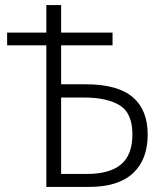

<svg xmlns="http://www.w3.org/2000/svg" viewBox="-20 -734 640 754"><path d="M162 0V-556H8V-606H162V-714H220V-606H422V-556H220V-403H317Q441 -403 500.5 -353Q560 -303 560 -206Q560 -107 502 -53.5Q444 0 330 0ZM322 -51Q411 -51 455.5 -88.5Q500 -126 500 -206Q500 -290 450 -320.5Q400 -351 310 -351H220V-51Z"/></svg>

Font: Noto Sans Mono Light
Style: Regular
Weight: 300
Designer: Monotype Design Team
Foundry: Monotype Imaging Inc.
Version: Version 2.014; ttfautohint (v1.8.4.7-5d5b)